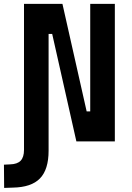

<svg xmlns="http://www.w3.org/2000/svg" viewBox="-57 -713 663 968"><path d="M-36.1 234.4 -37.1 117.2 -6.3 115.7Q30.8 114.7 47.4 96.9Q64 79.1 64 43V-693.4H257.8L379.9 -151.4H397.9V-693.4H522V0H328.1L206.1 -542H188V46.9Q188 141.6 144.5 186.5Q101.1 231.4 7.3 232.9Z"/></svg>

Font: CaskaydiaMono NF
Style: Bold
Weight: 700
Designer: Aaron Bell
Foundry: Saja Typeworks
Version: Version 2111.001; ttfautohint (v1.8.4);Nerd Fonts 3.1.1